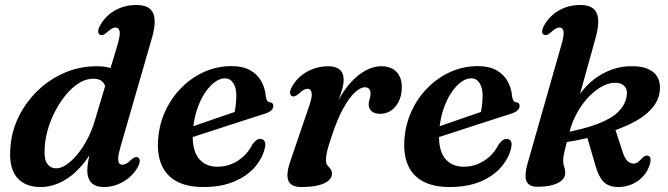

<svg xmlns="http://www.w3.org/2000/svg" viewBox="-20 -739 2682 771"><path d="M590.5 -588 463 -146.5Q455.5 -120.5 454.8 -105.2Q454 -90 458.5 -83.8Q463 -77.5 471 -77.5Q478.5 -77.5 486.8 -81.8Q495 -86 506.5 -97.5Q516 -105.5 522.2 -107.5Q528.5 -109.5 534 -106.5Q541 -103 541.2 -93.5Q541.5 -84 534 -69.5Q521 -45 499.5 -26.8Q478 -8.5 451.8 1.8Q425.5 12 397.5 12Q363 12 346.8 -5.5Q330.5 -23 330.5 -54Q330.5 -69.5 333.8 -89Q337 -108.5 343.8 -136Q350.5 -163.5 362 -202L379 -193Q350 -123.5 311.8 -78.2Q273.5 -33 230.5 -10.5Q187.5 12 143.5 12Q77.5 12 45.5 -29.5Q13.5 -71 22.5 -155Q28.5 -219 58 -276.2Q87.5 -333.5 134.5 -378Q181.5 -422.5 241.5 -447.8Q301.5 -473 369.5 -473Q408 -473 434 -462.2Q460 -451.5 474.2 -432.8Q488.5 -414 490.5 -390.5L406.5 -378Q402.5 -400.5 390.5 -411.8Q378.5 -423 354.5 -423Q326 -423 298.2 -406Q270.5 -389 246 -359.8Q221.5 -330.5 202 -293.5Q182.5 -256.5 171.2 -216Q160 -175.5 159 -137Q157.5 -96.5 170.8 -79.8Q184 -63 205.5 -63Q224 -63 245.5 -77Q267 -91 288.8 -116.8Q310.5 -142.5 329.5 -177.8Q348.5 -213 361 -255.5L452.5 -561Q463.5 -599 460.2 -613.8Q457 -628.5 444.5 -628.5Q437.5 -628.5 429.2 -624.2Q421 -620 409 -608.5Q399.5 -600.5 393.5 -598.8Q387.5 -597 381.5 -599.5Q374.5 -603 374.2 -612.5Q374 -622 381.5 -636Q395 -661 416.8 -679.8Q438.5 -698.5 466.8 -708.8Q495 -719 527.5 -719Q564.5 -719 582 -703.5Q599.5 -688 601 -658.8Q602.5 -629.5 590.5 -588Z M685 -208Q685 -208 703 -214Q721 -220 750 -230Q779 -240 812.2 -251.5Q845.5 -263 877.5 -274Q909.5 -285 933 -293L918.5 -275.5Q923 -290 925.8 -309.8Q928.5 -329.5 929 -355Q929 -386 916.8 -405.2Q904.5 -424.5 883.5 -424.5Q863 -424.5 842 -409Q821 -393.5 802.5 -365.5Q784 -337.5 771.2 -299.2Q758.5 -261 755 -216Q749 -143 775.5 -106.2Q802 -69.5 853.5 -69.5Q883 -69.5 909.2 -80Q935.5 -90.5 957.5 -110.8Q979.5 -131 993.5 -159Q1003.5 -172 1010.8 -176.8Q1018 -181.5 1026.5 -181Q1036.5 -181 1042.2 -172.2Q1048 -163.5 1043.5 -144.5Q1034.5 -104.5 1003.8 -68.5Q973 -32.5 921 -10.2Q869 12 796 12Q730.5 12 688.5 -11.2Q646.5 -34.5 628.5 -77.5Q610.5 -120.5 615 -180Q619.5 -240.5 644 -293.5Q668.5 -346.5 708.8 -387Q749 -427.5 800.5 -450.5Q852 -473.5 910 -473.5Q954.5 -473.5 984 -457.2Q1013.5 -441 1029 -413.2Q1044.5 -385.5 1047.5 -351.5Q1048.5 -342.5 1052.2 -336Q1056 -329.5 1062.5 -328.5Q1070 -328 1073.8 -324.2Q1077.5 -320.5 1077.5 -313.5Q1077.5 -304.5 1070 -296.5Q1062.5 -288.5 1041 -281.5Q1020 -275 986 -264Q952 -253 912.5 -240.2Q873 -227.5 833.5 -214.5Q794 -201.5 761.2 -191Q728.5 -180.5 709 -174Q689.5 -167.5 689.5 -167.5Z M1152 -353.5Q1145 -357 1144.8 -366.5Q1144.5 -376 1152 -390Q1165.5 -415 1187.8 -433.8Q1210 -452.5 1238.5 -462.8Q1267 -473 1299 -473Q1328.5 -473 1344.2 -459.2Q1360 -445.5 1360 -419Q1360 -399 1351.8 -373Q1343.5 -347 1332.5 -319Q1321.5 -291 1312.5 -264.8Q1303.5 -238.5 1302 -218.5L1293 -220Q1310.5 -282.5 1335.5 -330Q1360.5 -377.5 1389.8 -409.2Q1419 -441 1450.2 -457Q1481.5 -473 1510.5 -473Q1552 -473 1573.5 -448.8Q1595 -424.5 1593.5 -384.5Q1592.5 -352.5 1580.2 -329.2Q1568 -306 1548.8 -294Q1529.5 -282 1507.5 -282Q1482.5 -282 1471.5 -293Q1460.5 -304 1460.5 -318Q1460.5 -330 1464.2 -341Q1468 -352 1468 -363.5Q1468 -375 1462.2 -381.8Q1456.5 -388.5 1445.5 -388.5Q1427 -388.5 1404.2 -367.2Q1381.5 -346 1357.5 -302.2Q1333.5 -258.5 1311.5 -190.5Q1299.5 -155.5 1294.2 -134.5Q1289 -113.5 1289 -96Q1289 -82 1295 -74.8Q1301 -67.5 1307 -60.8Q1313 -54 1313 -40Q1313 -25.5 1299 -13.5Q1285 -1.5 1257.8 5.2Q1230.5 12 1189.5 12Q1161 12 1147.5 0Q1134 -12 1134.2 -35.8Q1134.5 -59.5 1146.5 -93.5L1222 -315Q1235 -352.5 1231.2 -367.5Q1227.5 -382.5 1215 -382.5Q1208 -382.5 1199.8 -378.2Q1191.5 -374 1179.5 -362.5Q1170 -354.5 1163.8 -352.5Q1157.5 -350.5 1152 -353.5Z M1674 -208Q1674 -208 1692 -214Q1710 -220 1739 -230Q1768 -240 1801.2 -251.5Q1834.5 -263 1866.5 -274Q1898.5 -285 1922 -293L1907.5 -275.5Q1912 -290 1914.8 -309.8Q1917.5 -329.5 1918 -355Q1918 -386 1905.8 -405.2Q1893.5 -424.5 1872.5 -424.5Q1852 -424.5 1831 -409Q1810 -393.5 1791.5 -365.5Q1773 -337.5 1760.2 -299.2Q1747.5 -261 1744 -216Q1738 -143 1764.5 -106.2Q1791 -69.5 1842.5 -69.5Q1872 -69.5 1898.2 -80Q1924.5 -90.5 1946.5 -110.8Q1968.5 -131 1982.5 -159Q1992.5 -172 1999.8 -176.8Q2007 -181.5 2015.5 -181Q2025.5 -181 2031.2 -172.2Q2037 -163.5 2032.5 -144.5Q2023.5 -104.5 1992.8 -68.5Q1962 -32.5 1910 -10.2Q1858 12 1785 12Q1719.5 12 1677.5 -11.2Q1635.5 -34.5 1617.5 -77.5Q1599.5 -120.5 1604 -180Q1608.5 -240.5 1633 -293.5Q1657.5 -346.5 1697.8 -387Q1738 -427.5 1789.5 -450.5Q1841 -473.5 1899 -473.5Q1943.5 -473.5 1973 -457.2Q2002.5 -441 2018 -413.2Q2033.5 -385.5 2036.5 -351.5Q2037.5 -342.5 2041.2 -336Q2045 -329.5 2051.5 -328.5Q2059 -328 2062.8 -324.2Q2066.5 -320.5 2066.5 -313.5Q2066.5 -304.5 2059 -296.5Q2051.5 -288.5 2030 -281.5Q2009 -275 1975 -264Q1941 -253 1901.5 -240.2Q1862 -227.5 1822.5 -214.5Q1783 -201.5 1750.2 -191Q1717.5 -180.5 1698 -174Q1678.5 -167.5 1678.5 -167.5Z M2235 -561 2098.5 -82.5Q2090 -53 2090.2 -32Q2090.5 -11 2102 0Q2113.5 11 2138 11Q2173 11 2197.8 4.2Q2222.5 -2.5 2236 -14.8Q2249.5 -27 2249.5 -43.5Q2249.5 -58.5 2245.5 -69Q2241.5 -79.5 2241.5 -93.5Q2241.5 -101 2243 -111.8Q2244.5 -122.5 2250 -144.5Q2255.5 -166.5 2266 -207Q2278 -252 2299.2 -289.2Q2320.5 -326.5 2347 -353.2Q2373.5 -380 2401.5 -394Q2429.5 -408 2455 -406.5Q2478.5 -405 2489.8 -390.5Q2501 -376 2496 -351Q2490.5 -318 2463.2 -290.5Q2436 -263 2380.2 -241.5Q2324.5 -220 2233.5 -204L2234 -164.5Q2364 -185.5 2449.2 -215.8Q2534.5 -246 2578.8 -284.8Q2623 -323.5 2629 -370Q2635.5 -418.5 2607.8 -445.2Q2580 -472 2524.5 -473Q2480.5 -474.5 2440.2 -460.8Q2400 -447 2366 -421Q2332 -395 2306.5 -358Q2281 -321 2267 -276.5L2289 -289L2372 -588Q2380.5 -619 2382 -643.5Q2383.5 -668 2376.8 -684.8Q2370 -701.5 2353.8 -710.2Q2337.5 -719 2310 -719Q2277.5 -719 2249.5 -708.8Q2221.5 -698.5 2199.8 -679.8Q2178 -661 2164.5 -636Q2157 -622 2157 -612.5Q2157 -603 2164 -599.5Q2170 -597 2176 -598.8Q2182 -600.5 2191.5 -608.5Q2203.5 -620 2211.8 -624.2Q2220 -628.5 2227 -628.5Q2239.5 -628.5 2242.8 -613.8Q2246 -599 2235 -561ZM2334.5 -200 2371.5 -72.5Q2383.5 -30 2403.2 -9.5Q2423 11 2460 12Q2492.5 12.5 2519.5 0.2Q2546.5 -12 2565.5 -34.5Q2584.5 -57 2591.5 -86.5Q2594 -99.5 2591.2 -105.8Q2588.5 -112 2581.5 -114Q2576.5 -115 2570.5 -112.8Q2564.5 -110.5 2556.5 -102Q2550 -94 2541.2 -87.8Q2532.5 -81.5 2522.5 -82Q2509 -83 2498.5 -93.8Q2488 -104.5 2479.5 -131.5L2448 -227.5Z"/></svg>

Font: Fraunces SemiBold
Style: Italic
Weight: 600
Italic angle: -16°
Version: Version 1.000;[b76b70a41]